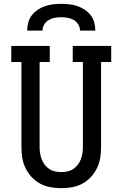

<svg xmlns="http://www.w3.org/2000/svg" viewBox="-20 -975 640 1003"><path d="M300 8Q272 8 243.5 3Q215 -2 190 -15.5Q165 -29 145.5 -50Q126 -71 113.5 -96.5Q101 -122 96.5 -150Q92 -178 92 -206V-651H39V-735H240V-651H187V-206Q187 -190 189.5 -174Q192 -158 198 -142.5Q204 -127 214 -114Q224 -101 237.5 -92Q251 -83 267.5 -79.5Q284 -76 300 -76Q316 -76 332.5 -79.5Q349 -83 362.5 -92Q376 -101 386 -114Q396 -127 402 -142.5Q408 -158 410.5 -174Q413 -190 413 -206V-651H360V-735H561V-651H508V-206Q508 -178 503.5 -150Q499 -122 486.5 -96.5Q474 -71 454.5 -50Q435 -29 410 -15.5Q385 -2 356.5 3Q328 8 300 8ZM122 -815Q122 -836 127.5 -857Q133 -878 146 -895Q159 -912 177 -924Q195 -936 215.5 -943Q236 -950 257.5 -952.5Q279 -955 300 -955Q321 -955 342.5 -952.5Q364 -950 384.5 -943Q405 -936 423 -924Q441 -912 454 -895Q467 -878 472.5 -857Q478 -836 478 -815H398Q398 -832 389 -847Q380 -862 365.5 -870.5Q351 -879 334 -882Q317 -885 300 -885Q283 -885 266 -882Q249 -879 234.5 -870.5Q220 -862 211 -847Q202 -832 202 -815Z"/></svg>

Font: Iosevka Etoile Medium
Style: Regular
Weight: 500
Designer: Belleve Invis
Foundry: Belleve Invis
Version: Version 22.1.2; ttfautohint (v1.8.4)